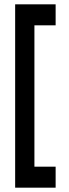

<svg xmlns="http://www.w3.org/2000/svg" viewBox="-20 -720 317 887"><path d="M237 147H50V-700H237V-603H139V50H237Z"/></svg>

Font: Kulim Park SemiBold
Style: Regular
Weight: 600
Designer: Noponies / Dale Sattler
Foundry: Noponies
Version: Version 1.000; ttfautohint (v1.8.3)